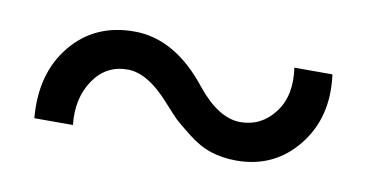

<svg xmlns="http://www.w3.org/2000/svg" viewBox="-35 -424 618 323"><g transform="rotate(10 274.0 -263.0)"><path d="M379.9 -170.9Q356 -170.9 335.9 -177.5Q315.9 -184.1 295.9 -200Q275.9 -215.8 270 -221.4Q264.2 -227.1 246.1 -247.1Q208 -290 173.8 -290Q136.7 -290 115.5 -258.5Q94.2 -227.1 99.1 -182.1H33.2Q26.4 -257.3 66.2 -306.2Q106 -355 173.8 -355Q243.7 -355 300.8 -282.2Q337.9 -236.3 375 -235.8Q411.1 -235.8 433.6 -265.4Q456.1 -294.9 449.2 -341.8H514.2Q523.9 -270 484.4 -220.5Q444.8 -170.9 379.9 -170.9Z"/></g></svg>

Font: Oakes Grotesk
Style: SemiBold Italic
Weight: 600
Designer: Samuel Oakes
Foundry: Samuel Oakes
Version: Version 1.0 | wf-rip DC20170320